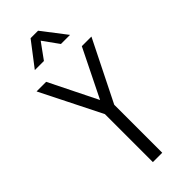

<svg xmlns="http://www.w3.org/2000/svg" viewBox="-308 -1038 1089 1089"><g transform="rotate(-45 236.0 -494.0)"><path d="M199 0V-385L16 -750H93L250 -433H222.5L379 -750H456L274 -385V0ZM94.5 -842.5 205.5 -987.5H265.5L377 -842.5H304L236 -937L167.5 -842.5Z"/></g></svg>

Font: Mohave Light
Style: Regular
Weight: 400
Version: Version 2.003